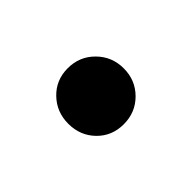

<svg xmlns="http://www.w3.org/2000/svg" viewBox="-40 -491 337 337"><g transform="rotate(-45 128.5 -322.5)"><path d="M59.6 -322.3Q59.6 -351.6 79.1 -371.8Q98.6 -392.1 127.9 -392.1Q157.2 -392.1 177.2 -371.8Q197.3 -351.6 197.3 -322.3Q197.3 -293 177.2 -272.9Q157.2 -252.9 127.9 -252.9Q98.6 -252.9 79.1 -272.9Q59.6 -293 59.6 -322.3Z"/></g></svg>

Font: Giphurs Medium
Style: Regular
Weight: 500
Version: Version 0.920; ttfautohint (v1.8.4.7-5d5b)